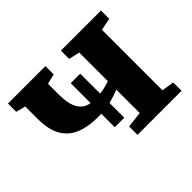

<svg xmlns="http://www.w3.org/2000/svg" viewBox="-122 -737 926 926"><g transform="rotate(-45 341.0 -274.0)"><path d="M350 0V-57L432 -67V-227Q400 -213 361.5 -204Q323 -195 273.5 -195Q210 -195 162.8 -214Q115.5 -233 89.8 -276.8Q64 -320.5 64 -394.5V-479.5L15 -492V-548.5H270.5V-492L219 -479.5V-407.5Q219 -351 232.8 -320Q246.5 -289 270.5 -277.2Q294.5 -265.5 325.5 -265.5Q346.5 -265.5 367.2 -268.5Q388 -271.5 405 -276Q422 -280.5 432 -284.5V-479.5L376 -492V-548.5H649.5V-492L587 -479.5V-67L650.5 -57V0ZM298.5 -103.5V-404H363.5V-103.5Z"/></g></svg>

Font: Merriweather 36pt ExtraBold
Style: Regular
Weight: 800
Designer: Eben Sorkin
Foundry: Eben Sorkin
Version: Version 2.100